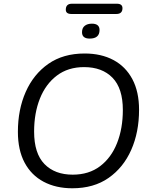

<svg xmlns="http://www.w3.org/2000/svg" viewBox="-20 -1001 807 1030"><path d="M368 9Q280 9 214 -26Q148 -61 112 -128.5Q76 -196 76 -294Q76 -413 118 -508Q160 -603 239.5 -658.5Q319 -714 434 -714Q523 -714 588.5 -679Q654 -644 690 -576.5Q726 -509 726 -412Q726 -292 684 -197Q642 -102 562.5 -46.5Q483 9 368 9ZM370 -64Q457 -64 517 -109.5Q577 -155 608 -233.5Q639 -312 639 -411Q639 -527 583.5 -584Q528 -641 431 -641Q345 -641 285 -595.5Q225 -550 194 -472Q163 -394 163 -295Q163 -178 218.5 -121Q274 -64 370 -64ZM363 -926Q333 -926 333 -949Q333 -981 366 -981H607Q637 -981 637 -957Q637 -926 604 -926ZM461 -794Q420 -794 420 -828Q420 -851 434.5 -862.5Q449 -874 473 -874Q514 -874 514 -840Q514 -794 461 -794Z"/></svg>

Font: Nunito
Style: Italic
Weight: 400
Italic angle: -9°
Designer: Vernon Adams
Foundry: Vernon Adams
Version: Version 3.601; ttfautohint (v1.8.2.53-6de2)